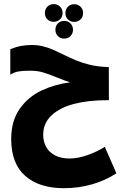

<svg xmlns="http://www.w3.org/2000/svg" viewBox="-20 -934 640 960"><path d="M36 -239Q36 -330 78.8 -390.2Q121.5 -450.5 187.8 -481.5Q254 -512.5 331 -522.5Q306.5 -529.5 262.5 -547.5Q221.5 -564.5 193.5 -572.5Q165.5 -580.5 131.5 -580.5Q94.5 -580.5 72.5 -576.8Q50.5 -573 31.5 -560.5V-688Q61 -700 86.5 -704.5Q112 -709 139.5 -709Q168 -709 193.5 -702.8Q219 -696.5 240.2 -687.5Q261.5 -678.5 295 -662Q333 -643.5 362 -631.5Q391 -619.5 429 -610.2Q467 -601 512.5 -599L524 -598.5L524.5 -433H513Q423 -433 351.5 -414.8Q280 -396.5 238 -357.5Q196 -318.5 196 -259.5Q196 -227.5 210 -200.8Q224 -174 253.8 -157.8Q283.5 -141.5 328 -141.5Q369 -141.5 417.5 -158.5Q466 -175.5 504 -200L562 -67.5Q508 -32 440.8 -12.5Q373.5 7 300 7Q176.5 7 106.2 -54.5Q36 -116 36 -239ZM345 -785Q345 -766.5 332.5 -753.8Q320 -741 301 -741Q282 -741 269.5 -753.5Q257 -766 257 -785Q257 -804.5 269.5 -817Q282 -829.5 301 -829.5Q320 -829.5 332.5 -816.8Q345 -804 345 -785ZM293 -869Q293 -850 280.2 -837.5Q267.5 -825 248 -825Q229.5 -825 217 -837.2Q204.5 -849.5 204.5 -869Q204.5 -888 217 -900.8Q229.5 -913.5 248 -913.5Q267.5 -913.5 280.2 -900.8Q293 -888 293 -869ZM395.5 -868.5Q395.5 -849.5 382.8 -837Q370 -824.5 351 -824.5Q332 -824.5 319.5 -837Q307 -849.5 307 -868.5Q307 -887.5 319.5 -900.2Q332 -913 351 -913Q370 -913 382.8 -900.2Q395.5 -887.5 395.5 -868.5Z"/></svg>

Font: JuliaMono ExtraBoldItalic
Style: Regular
Weight: 800
Italic angle: -9°
Monospace: yes
Designer: cormullion
Foundry: corm
Version: Version 0.049; ttfautohint (v1.8.4)